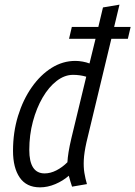

<svg xmlns="http://www.w3.org/2000/svg" viewBox="-20 -796 582 826"><path d="M152 10Q94 10 65 -32Q36 -74 36 -147Q36 -227 57.5 -297Q79 -367 116.5 -420.5Q154 -474 202 -504Q250 -534 304 -534Q319 -534 335.5 -531Q352 -528 365 -523L391 -629H277L289 -680H403L423 -764L494 -776L471 -680H542L530 -629H459L352 -184Q342 -139 340.5 -108Q339 -77 343 -52.5Q347 -28 354 -4L290 7Q286 -6 282.5 -16.5Q279 -27 276 -40Q251 -18 218 -4Q185 10 152 10ZM172 -50Q197 -50 222.5 -63Q248 -76 270 -98Q271 -117 275 -142Q279 -167 287 -201L351 -466Q324 -474 294 -474Q258 -474 224 -448Q190 -422 163.5 -376.5Q137 -331 121.5 -273Q106 -215 106 -151Q106 -50 172 -50Z"/></svg>

Font: Ubuntu Sans Condensed
Style: Italic
Weight: 400
Width: 3
Italic angle: -13.5°
Designer: Dalton Maag Ltd
Foundry: Dalton Maag Ltd
Version: Version 1.006; ttfautohint (v1.8.4.7-5d5b)